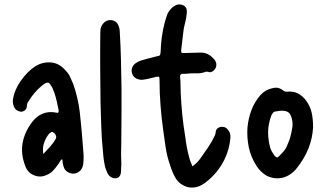

<svg xmlns="http://www.w3.org/2000/svg" viewBox="-20 -797 1475 869"><path d="M261 -77Q254 -72 250.5 -64.5Q247 -57 242 -52Q232 -37 220 -24.5Q208 -12 191 -5Q163 8 134.5 -3.5Q106 -15 95 -44Q73 -100 82.5 -151Q92 -202 128 -248Q148 -273 175.5 -283.5Q203 -294 236 -287Q238 -287 239.5 -286.5Q241 -286 243 -286Q247 -294 245 -300.5Q243 -307 242 -314Q238 -336 232.5 -356Q227 -376 219 -395Q207 -421 197.5 -423Q188 -425 167 -407Q134 -379 110 -340Q102 -330 102 -320Q102 -298 81 -292Q74 -290 64 -294Q54 -298 48 -305Q35 -325 39 -349Q43 -372 52 -392.5Q61 -413 74 -431Q88 -451 104 -467.5Q120 -484 140 -497Q172 -517 209.5 -514.5Q247 -512 276 -479Q289 -466 296.5 -450.5Q304 -435 311 -418Q322 -387 329.5 -355Q337 -323 341 -290Q346 -245 350 -201Q354 -157 357 -112Q360 -86 357 -59Q355 -29 332 -16.5Q309 -4 284 -20Q274 -27 270 -37Q266 -47 264 -58Q263 -63 263 -67.5Q263 -72 261 -77ZM176 -100Q192 -117 207 -133.5Q222 -150 233 -170Q236 -176 232.5 -184.5Q229 -193 222 -197Q215 -202 211.5 -198.5Q208 -195 203 -193Q202 -191 200 -189Q198 -187 197 -185Q184 -166 178 -145.5Q172 -125 176 -100Z M528 -95Q528 -81 529 -66Q530 -51 528 -35Q528 -31 528 -25.5Q528 -20 527 -14Q524 6 506 10Q486 11 474 -2Q467 -10 463.5 -20Q460 -30 456 -40Q452 -58 449.5 -76Q447 -94 446 -112Q440 -167 438.5 -222Q437 -277 435 -332Q434 -411 433.5 -489Q433 -567 434 -646Q434 -653 434.5 -659.5Q435 -666 437 -673Q442 -687 453 -696.5Q464 -706 479 -706Q510 -706 519 -673Q522 -664 522 -655Q526 -590 527.5 -525Q529 -460 530 -395Q530 -388 530 -362Q530 -336 530 -300.5Q530 -265 529.5 -226Q529 -187 529 -152.5Q529 -118 528 -95Z M851 -44Q874 -61 887 -80Q905 -105 922.5 -131Q940 -157 953 -185Q954 -189 955 -191.5Q956 -194 956 -197Q957 -218 980 -223Q1003 -225 1014 -206Q1020 -199 1021.5 -191.5Q1023 -184 1023 -175Q1019 -122 995 -73Q965 -14 915 25Q904 34 892.5 40.5Q881 47 867 50Q842 56 817 45.5Q792 35 777 13Q768 -2 761 -18.5Q754 -35 749 -52Q736 -89 730 -128Q724 -167 719 -206Q711 -262 706.5 -320Q702 -378 702 -436Q702 -447 700 -449Q698 -451 686 -449Q673 -446 659.5 -442.5Q646 -439 632 -437Q615 -433 596 -442Q578 -453 576 -472.5Q574 -492 588 -506Q602 -518 618 -523Q636 -528 653.5 -533Q671 -538 689 -542Q701 -544 703.5 -546.5Q706 -549 707 -562Q708 -596 712.5 -629.5Q717 -663 726 -697Q730 -709 733.5 -721.5Q737 -734 744 -745Q750 -753 756 -759.5Q762 -766 770 -770Q789 -783 812 -772Q822 -765 824.5 -755Q827 -745 825 -734Q823 -712 817 -690.5Q811 -669 809 -646Q807 -627 804.5 -608Q802 -589 800 -569Q800 -560 801.5 -558.5Q803 -557 813 -557Q833 -557 851 -558Q869 -559 888 -559Q922 -559 945 -533Q951 -528 954.5 -521.5Q958 -515 959 -508Q961 -491 948 -478.5Q935 -466 921 -472Q919 -472 916.5 -472.5Q914 -473 911 -472Q889 -464 866.5 -465Q844 -466 821 -463H807Q795 -463 795 -451Q797 -432 797 -413.5Q797 -395 798 -376Q800 -327 805 -278Q810 -229 818 -181Q821 -156 825.5 -131.5Q830 -107 837 -82Q839 -73 843 -64Q847 -55 851 -44Z M1397 -221Q1392 -123 1325 -38Q1313 -22 1297 -10.5Q1281 1 1261 7Q1222 16 1186 -2Q1173 -10 1161 -21.5Q1149 -33 1141 -46Q1115 -87 1106 -130.5Q1097 -174 1100 -220Q1104 -261 1118 -298.5Q1132 -336 1159 -367Q1182 -392 1214 -398Q1229 -402 1241 -398.5Q1253 -395 1264 -386Q1267 -383 1271 -382.5Q1275 -382 1280 -382Q1307 -385 1328.5 -374Q1350 -363 1366 -341Q1384 -316 1390.5 -287.5Q1397 -259 1397 -221ZM1255 -296Q1244 -296 1232 -293Q1222 -293 1217 -288Q1212 -283 1208 -274Q1194 -237 1193.5 -200Q1193 -163 1204 -125Q1210 -109 1223 -92Q1230 -85 1233.5 -84.5Q1237 -84 1244 -91Q1253 -100 1261.5 -109.5Q1270 -119 1276 -130Q1281 -142 1286.5 -155Q1292 -168 1295 -181Q1300 -200 1303 -219.5Q1306 -239 1301 -259Q1296 -280 1286 -288Q1276 -296 1255 -296Z"/></svg>

Font: Delicious Handrawn
Style: Regular
Weight: 400
Designer: Agung Rohmat
Foundry: Agung Rohmat
Version: Version 1.002; ttfautohint (v1.8.4.7-5d5b);gftools[0.9.27]